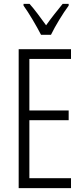

<svg xmlns="http://www.w3.org/2000/svg" viewBox="-20 -967 432 987"><path d="M345 0H76V-714H345V-664H131V-399H333V-349H131V-51H345ZM191 -788Q173 -823 147.5 -866Q122 -909 101 -938V-947H132Q151 -926 173.5 -896Q196 -866 217 -837Q239 -868 258 -892Q277 -916 302 -947H333V-938Q310 -907 284.5 -865Q259 -823 242 -788Z"/></svg>

Font: Noto Sans Telugu ExtraCondensed Light
Style: Regular
Weight: 300
Width: 2
Designer: Jelle Bosma - Monotype Design Team
Foundry: Monotype Imaging Inc.
Version: Version 2.005; ttfautohint (v1.8.4.7-5d5b)